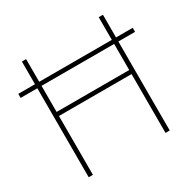

<svg xmlns="http://www.w3.org/2000/svg" viewBox="-159 -870 1023 1026"><g transform="rotate(-30 353.0 -357.0)"><path d="M103 0V-549H0V-574H103V-714H129V-574H577V-714H603V-574H706V-549H603V0H577V-363H129V0ZM129 -388H577V-549H129Z"/></g></svg>

Font: Noto Sans Khmer UI Thin
Style: Regular
Weight: 100
Designer: Danh Hong and the Monotype Design Team
Foundry: Monotype Imaging Inc.
Version: Version 2.002; ttfautohint (v1.8.4.7-5d5b)